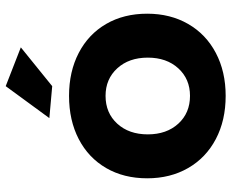

<svg xmlns="http://www.w3.org/2000/svg" viewBox="-89 -716 811 673"><g transform="rotate(-90 316.5 -379.5)"><path d="M605 -269Q605 -188 569 -125.5Q533 -63 467.5 -28.5Q402 6 317 6Q231 6 165.5 -28.5Q100 -63 64 -125.5Q28 -188 28 -269Q28 -351 64 -413Q100 -475 165.5 -509Q231 -543 317 -543Q402 -543 467.5 -509Q533 -475 569 -413Q605 -351 605 -269ZM182 -267Q182 -201 219.5 -160Q257 -119 317 -119Q376 -119 413.5 -160Q451 -201 451 -267Q451 -333 413.5 -374Q376 -415 317 -415Q257 -415 219.5 -374Q182 -333 182 -267ZM351 -765 487 -712 351 -602 239 -612Z"/></g></svg>

Font: Montserrat arm2 SemiBold
Style: Regular
Weight: 600
Designer: Julieta Ulanovsky
Foundry: Julieta Ulanovsky
Version: Version 6.000